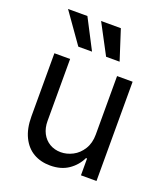

<svg xmlns="http://www.w3.org/2000/svg" viewBox="-141 -860 834 964"><g transform="rotate(20 276.5 -378.0)"><path d="M402.3 -530.3H485.4V0H402.3V-89.8H396.5Q376 -46.9 336.4 -20Q296.9 6.8 239.3 6.8Q188.5 6.8 149.9 -15.6Q111.3 -38.1 89.4 -83Q67.4 -127.9 67.4 -193.4V-530.3H151.4V-199.2Q151.4 -162.1 166 -133.8Q180.7 -105.5 207 -89.8Q233.4 -74.2 266.6 -74.2Q298.8 -74.2 330.1 -90.3Q361.3 -106.4 381.8 -139.2Q402.3 -171.9 402.3 -217.8ZM55.7 -762.7H159.2L242.2 -602.5H168.9ZM232.4 -762.7H337.9L389.6 -602.5H317.4Z"/></g></svg>

Font: Pretendard Std Variable
Style: Regular
Weight: 400
Designer: Base glyphs from Inter by Rasmus Andersson; Hangeul glyphs from Noto Sans CJK(Source Han Sans) by Jang Soo-young and Kan
Foundry: Kil Hyung-jin
Version: Version 1.309;Glyphs 3.2 (3225)